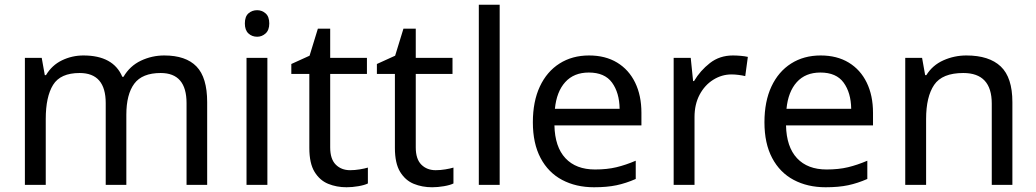

<svg xmlns="http://www.w3.org/2000/svg" viewBox="-20 -780 4372 810"><path d="M673 -546Q764 -546 809 -499.5Q854 -453 854 -349V0H767V-345Q767 -472 658 -472Q580 -472 546.5 -427Q513 -382 513 -296V0H426V-345Q426 -472 316 -472Q235 -472 204 -422Q173 -372 173 -278V0H85V-536H156L169 -463H174Q199 -505 241.5 -525.5Q284 -546 332 -546Q458 -546 496 -456H501Q528 -502 574.5 -524Q621 -546 673 -546Z M1065 -737Q1085 -737 1100.5 -723.5Q1116 -710 1116 -681Q1116 -653 1100.5 -639Q1085 -625 1065 -625Q1043 -625 1028 -639Q1013 -653 1013 -681Q1013 -710 1028 -723.5Q1043 -737 1065 -737ZM1108 -536V0H1020V-536Z M1457 -62Q1477 -62 1498 -65.5Q1519 -69 1532 -73V-6Q1518 1 1492 5.5Q1466 10 1442 10Q1400 10 1364.5 -4.5Q1329 -19 1307 -55Q1285 -91 1285 -156V-468H1209V-510L1286 -545L1321 -659H1373V-536H1528V-468H1373V-158Q1373 -109 1396.5 -85.5Q1420 -62 1457 -62Z M1818 -62Q1838 -62 1859 -65.5Q1880 -69 1893 -73V-6Q1879 1 1853 5.5Q1827 10 1803 10Q1761 10 1725.5 -4.5Q1690 -19 1668 -55Q1646 -91 1646 -156V-468H1570V-510L1647 -545L1682 -659H1734V-536H1889V-468H1734V-158Q1734 -109 1757.5 -85.5Q1781 -62 1818 -62Z M2088 0H2000V-760H2088Z M2465 -546Q2534 -546 2583.5 -516Q2633 -486 2659.5 -431.5Q2686 -377 2686 -304V-251H2319Q2321 -160 2365.5 -112.5Q2410 -65 2490 -65Q2541 -65 2580.5 -74.5Q2620 -84 2662 -102V-25Q2621 -7 2581 1.5Q2541 10 2486 10Q2410 10 2351.5 -21Q2293 -52 2260.5 -113.5Q2228 -175 2228 -264Q2228 -352 2257.5 -415Q2287 -478 2340.5 -512Q2394 -546 2465 -546ZM2464 -474Q2401 -474 2364.5 -433.5Q2328 -393 2321 -321H2594Q2593 -389 2562 -431.5Q2531 -474 2464 -474Z M3072 -546Q3087 -546 3104.5 -544.5Q3122 -543 3135 -540L3124 -459Q3111 -462 3095.5 -464Q3080 -466 3066 -466Q3025 -466 2989 -443.5Q2953 -421 2931.5 -380.5Q2910 -340 2910 -286V0H2822V-536H2894L2904 -438H2908Q2934 -482 2975 -514Q3016 -546 3072 -546Z M3442 -546Q3511 -546 3560.5 -516Q3610 -486 3636.5 -431.5Q3663 -377 3663 -304V-251H3296Q3298 -160 3342.5 -112.5Q3387 -65 3467 -65Q3518 -65 3557.5 -74.5Q3597 -84 3639 -102V-25Q3598 -7 3558 1.5Q3518 10 3463 10Q3387 10 3328.5 -21Q3270 -52 3237.5 -113.5Q3205 -175 3205 -264Q3205 -352 3234.5 -415Q3264 -478 3317.5 -512Q3371 -546 3442 -546ZM3441 -474Q3378 -474 3341.5 -433.5Q3305 -393 3298 -321H3571Q3570 -389 3539 -431.5Q3508 -474 3441 -474Z M4057 -546Q4153 -546 4202 -499.5Q4251 -453 4251 -349V0H4164V-343Q4164 -472 4044 -472Q3955 -472 3921 -422Q3887 -372 3887 -278V0H3799V-536H3870L3883 -463H3888Q3914 -505 3960 -525.5Q4006 -546 4057 -546Z"/></svg>

Font: Noto Sans SignWriting
Style: Regular
Weight: 400
Designer: Monotype Design Team
Foundry: Monotype Imaging Inc.
Version: Version 2.004; ttfautohint (v1.8.4.7-5d5b)